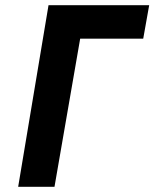

<svg xmlns="http://www.w3.org/2000/svg" viewBox="-20 -720 595 740"><path d="M167 -700H555L532 -571H289L190 0H50Z"/></svg>

Font: Von Semi
Style: Italic
Weight: 600
Version: Version 4.000; ttfautohint (v1.8.4.7-5d5b)